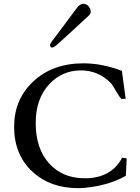

<svg xmlns="http://www.w3.org/2000/svg" viewBox="-20 -983 743 1016"><path d="M428.7 -39.6Q568.4 -39.6 626.5 -148.4L650.4 -145L646 -52.7Q565.4 -7.3 456.1 7.8Q422.9 12.7 393.6 12.7Q246.6 12.7 152.3 -73.7Q54.7 -163.6 54.7 -312.5Q54.7 -455.6 154.3 -550.3Q257.3 -647.9 421.9 -647.9Q521 -647.9 625 -607.9L645 -460.4L622.1 -459.5Q612.8 -468.8 599.6 -491.7Q575.2 -534.7 564.5 -545.4Q499.5 -610.4 408.2 -610.4Q309.6 -610.4 241.7 -538.6Q168.9 -461.4 168.9 -332Q168.9 -198.2 239.3 -119.1Q310.5 -39.6 428.7 -39.6ZM256.3 -731.4Q245.1 -731.4 245.1 -744.1Q245.1 -751.5 255.4 -765.1Q265.6 -778.8 284.9 -804.4Q304.2 -830.1 323.7 -856.4Q374 -923.8 385.7 -939.5Q403.3 -962.9 420.4 -962.9Q444.3 -962.9 456.5 -937.5Q460 -930.2 460 -919.7Q460 -909.2 445.6 -896.2Q431.2 -883.3 406.2 -860.4Q381.3 -837.4 356.9 -814.5Q301.3 -763.7 283 -747.6Q264.6 -731.4 256.3 -731.4Z"/></svg>

Font: RadleyRegular
Style: Regular
Weight: 400
Designer: vernon adams
Foundry: vernon adams
Version: Version 1.000;PS 001.001;hotconv 1.0.56